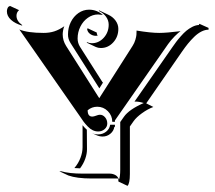

<svg xmlns="http://www.w3.org/2000/svg" viewBox="-20 -578 712 637"><path d="M2.9 -540Q2.9 -548.8 7.6 -555.2L13.2 -558.3L43.2 -544.4Q34.7 -537.1 34.7 -525.6Q34.7 -508.3 53.2 -495.1L53.7 -492.9Q30 -499.8 16.5 -512.2Q2.9 -524.7 2.9 -540ZM44.2 -480.2Q71.3 -468.8 124.8 -468.8Q144.3 -468.8 160.3 -474Q176.3 -479.2 193.4 -491Q190.9 -485.8 189.5 -477.8Q188 -469.7 188 -464.1Q188 -443.6 199.2 -425.8L309.3 -252.2L419.9 -425.8Q426 -435.3 429.1 -445.9Q432.1 -456.5 432.6 -462.3Q433.1 -468 433.1 -476.6Q480.2 -468.8 508.3 -468.8Q532 -468.8 579.1 -474.6Q572.8 -470.9 559.4 -457.4Q546.1 -443.8 537.6 -431.6L361.3 -178.5V-173.8H352.5Q352.5 -194.3 337.9 -209.1Q323.2 -223.9 302.7 -223.9Q284.7 -223.9 270.8 -212.2Q270.8 -191.4 285.9 -191.2Q291 -191.2 298.7 -194.2Q306.4 -197.3 311.5 -197.3Q321.5 -197.3 328.7 -188.7Q335.9 -180.2 335.9 -168.2Q335.9 -157.2 327 -149.5Q318.1 -141.8 305.7 -141.8Q296.4 -141.8 287.8 -145.9Q279.3 -149.9 271.4 -158.1Q263.4 -166.3 257.4 -174.2Q251.5 -182.1 243.7 -194.1ZM176.8 -9.8H182.9Q210.2 -2 253.9 -2H343.3Q354.2 -2 363 2.9Q371.8 7.8 374.5 18.8Q378.9 8.8 378.9 -14.6V-173.1L391.4 -190.9Q408.2 -214.8 457 -236.3Q441.4 -241 429.9 -241H426.3L552 -421.6Q559.1 -431.6 564.5 -439Q569.8 -446.3 579.7 -457.5Q589.6 -468.8 598.3 -476Q606.9 -483.2 618 -488.9Q629.2 -494.6 639.6 -495.1L641.6 -499L671.9 -485.4V-479.5Q660.4 -479.5 648.3 -473.4Q636.2 -467.3 624.6 -456.1Q613 -444.8 603.5 -433.1Q594 -421.4 583.7 -406.5L465.1 -235.1L488.8 -223.1Q470 -216.1 451.3 -202.6Q432.6 -189.2 423.1 -175.8L410.9 -158.4V-0.7Q410.9 30.3 403.1 38.6L373 24.4Q373 18.8 370.8 14.2H283.9Q234.6 14.2 206.8 4.2ZM205.6 -464.1Q205.6 -485.8 214.8 -504.6Q224.1 -523.4 240.2 -534.7Q256.3 -545.9 275.4 -545.9Q289.1 -545.9 301 -541.1Q313 -536.4 321.3 -528.1L317.6 -528.8Q311.5 -529.8 305.4 -530Q287.1 -530 271.5 -519Q255.9 -508.1 246.7 -489.7Q237.5 -471.4 237.5 -450.2Q237.5 -435.3 245.6 -422.4L320.1 -305.2L321.8 -304.2L309.6 -284.9L213.9 -435.3Q205.3 -448.7 205.6 -464.1ZM226.8 -20.5Q240 -35.9 246.9 -54.1Q253.9 -72.3 253.9 -89.8V-162.6Q261 -153.8 268.1 -147.7L268.6 -83Q268.6 -67.4 262.7 -50.9Q256.8 -34.4 245.6 -19.5Q236.3 -19.8 226.8 -20.5ZM268.1 -436.3 268.3 -438.2Q275.9 -434.8 284.4 -434.6Q307.6 -434.6 324.1 -452.6Q340.6 -470.7 340.6 -496.1Q340.6 -510.5 331.7 -522.7Q322.8 -534.9 307.9 -541.7L308.6 -543.7L338.6 -529.5Q354 -522.5 363.3 -509.8Q372.6 -497.1 372.6 -482.2Q372.6 -455.8 355.6 -437.3Q338.6 -418.7 314.5 -418.7Q305.7 -418.7 298.1 -422.1ZM269 -481.9 271 -484.1 301 -470Q301 -465.6 303 -461.4L304.4 -459.7Q301 -459 297.4 -459.2Q287.8 -459.2 279.1 -465.3Q270.3 -471.4 269 -481.9ZM284.4 -136.7Q294.9 -131.8 305.7 -132.1Q320.6 -132.1 332 -141.1Q343.5 -150.1 345.5 -164.1H361.3V-157.2H359.4Q357.2 -143.3 346.1 -134.2Q335 -125 320.3 -125Q309.8 -125 298.6 -130.1Z"/></svg>

Font: AgreloyS1
Style: Medium
Weight: 400
Designer: gluk
Foundry: gluk
Version: Version 0.27